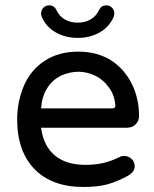

<svg xmlns="http://www.w3.org/2000/svg" viewBox="-20 -707 593 737"><path d="M140.6 -641.6Q137.7 -647.5 137.7 -655.3Q137.7 -668 146.5 -677.2Q155.3 -686.5 168.9 -686.5Q188.5 -686.5 197.3 -667Q208 -644.5 229 -632.3Q250 -620.1 278.3 -620.1Q306.6 -620.1 327.6 -632.3Q348.6 -644.5 359.4 -667Q368.2 -686.5 387.7 -686.5Q401.4 -686.5 410.2 -677.2Q418.9 -668 418.9 -655.3Q418.9 -647.5 416 -641.6Q399.4 -603.5 362.3 -582.5Q325.2 -561.5 278.3 -561.5Q231.4 -561.5 194.3 -582.5Q157.2 -603.5 140.6 -641.6ZM45.9 -249Q45.9 -315.4 71.3 -377Q97.7 -438.5 151.4 -473.6Q205.1 -508.8 280.3 -508.8Q352.5 -508.8 406.2 -475.6Q457 -442.4 485.4 -386.2Q513.7 -330.1 513.7 -261.7Q513.7 -243.2 501 -230Q488.3 -216.8 467.8 -216.8H137.7Q146.5 -147.5 189.9 -110.8Q233.4 -74.2 307.6 -74.2Q346.7 -74.2 377.4 -81.5Q408.2 -88.9 439.5 -104.5Q446.3 -108.4 457 -108.4Q472.7 -108.4 484.9 -97.2Q497.1 -85.9 497.1 -69.3Q497.1 -46.9 470.7 -32.2Q429.7 -9.8 392.6 0.5Q355.5 10.7 299.8 10.7Q179.7 10.7 112.8 -57.6Q45.9 -126 45.9 -249ZM422.9 -303.7Q418.9 -342.8 399.4 -369.1Q377.9 -400.4 346.2 -416Q314.5 -431.6 280.3 -431.6Q249 -431.6 214.8 -417Q180.7 -400.4 160.6 -367.7Q140.6 -335 137.7 -291H411.1Q423.8 -291 422.9 -303.7Z"/></svg>

Font: jf-openhuninn-1.1
Style: Regular
Weight: 400
Designer: [Kosugi Maru]
      Designed by Motoya company      

      [Varela Round]
      Joe Prince(Latin component); Avraham Co
Foundry: justfont CO.,LTD.
Version: 1.1